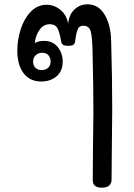

<svg xmlns="http://www.w3.org/2000/svg" viewBox="-20 -604 620 888"><path d="M499 -97Q499 -41 497 109L496 227Q496 244 485 254Q474 264 450 264Q409 264 409 229L410 83L412 -83Q412 -207 408 -367Q407 -429 400 -457Q393 -485 366 -485Q347 -485 340.5 -470.5Q334 -456 331 -437Q328 -418 327 -410Q325 -401 318.5 -396.5Q312 -392 296 -392Q280 -392 272.5 -396.5Q265 -401 263 -411Q257 -450 247 -471Q237 -492 210 -492Q181 -492 162.5 -465.5Q144 -439 141 -405Q158 -415 183 -415Q224 -415 247 -386.5Q270 -358 270 -319Q270 -275 241.5 -251Q213 -227 171 -227Q118 -227 89 -265.5Q60 -304 60 -370Q60 -419 75.5 -468Q91 -517 122 -549.5Q153 -582 196 -582Q232 -582 261 -557Q290 -532 295 -493Q299 -536 324 -560Q349 -584 385 -584Q435 -584 463.5 -537Q492 -490 494 -417Q499 -252 499 -97ZM133 -319Q133 -302 143.5 -291Q154 -280 173 -280Q191 -280 202.5 -290.5Q214 -301 214 -319Q214 -337 204 -348.5Q194 -360 175 -360Q157 -360 145 -348.5Q133 -337 133 -319Z"/></svg>

Font: Mali Medium
Style: Regular
Weight: 500
Version: Version 1.000; ttfautohint (v1.6)